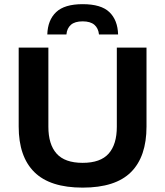

<svg xmlns="http://www.w3.org/2000/svg" viewBox="-20 -862 774 899"><path d="M367 16.5Q214.5 16.5 141 -56Q67.5 -128.5 67.5 -269.5V-639H206.5V-268.5Q206.5 -186 245 -142.8Q283.5 -99.5 367 -99.5Q450.5 -99.5 488.8 -142.8Q527 -186 527 -268.5V-639H666V-269.5Q666 -128.5 593.2 -56Q520.5 16.5 367 16.5ZM367 -842.5Q453.5 -842.5 492.2 -805.2Q531 -768 533 -700.5H443.5Q440.5 -730 421.8 -746Q403 -762 367 -762Q330.5 -762 312 -745.8Q293.5 -729.5 291 -700.5H201.5Q203.5 -768 242.8 -805.2Q282 -842.5 367 -842.5Z"/></svg>

Font: AnekLatin_SemiExpandedSemiBold
Style: Regular
Weight: 600
Width: 6
Designer: Yesha Goshar
Foundry: Ek Type
Version: Version 1.003